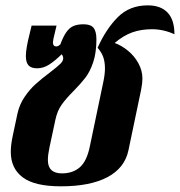

<svg xmlns="http://www.w3.org/2000/svg" viewBox="-20 -669 659 703"><path d="M19.5 -112.8Q19.5 -139.6 27.3 -174.8L43.9 -252.9Q51.3 -286.6 70.1 -314.2Q88.9 -341.8 110.6 -361.3Q132.3 -380.9 163.6 -404.3Q189.5 -424.3 200.4 -434.8Q211.4 -445.3 211.4 -455.1Q211.4 -463.9 205.6 -470.2Q182.1 -446.8 160.6 -432.9Q139.2 -418.9 115.7 -418.9Q93.8 -418.9 84.2 -429.9Q74.7 -440.9 74.7 -463.9Q74.7 -491.2 88.9 -546.9L95.7 -575.2H187L175.8 -527.8Q173.8 -516.1 173.8 -514.2Q173.8 -499 186 -499Q189.9 -499 193.1 -500.7Q196.3 -502.4 200.7 -505.9Q211.9 -536.1 223.4 -552Q234.9 -567.9 249.5 -574Q264.2 -580.1 286.1 -580.1Q312 -580.1 322.5 -567.1Q333 -554.2 333 -524.9Q333 -476.1 321.3 -441.4Q309.6 -406.7 293 -385Q276.4 -363.3 249 -335.4Q221.2 -307.6 205.6 -285.4Q189.9 -263.2 183.1 -231.9L161.1 -128.9Q155.3 -102.1 155.3 -83Q155.3 -34.2 207 -34.2Q246.6 -34.2 272.2 -56.4Q297.9 -78.6 309.1 -133.8L357.4 -364.7Q364.3 -396 364.3 -418Q364.3 -441.4 358.4 -459Q352.5 -476.6 337.4 -494.1Q368.2 -563 411.4 -606.2Q454.6 -649.4 521 -649.4Q568.4 -649.4 593.5 -623Q618.7 -596.7 618.7 -543.5Q600.6 -552.2 579.3 -557.1Q558.1 -562 537.1 -562Q496.6 -562 464.4 -550.5Q432.1 -539.1 399.9 -511.7Q425.3 -502.4 448.7 -483.2Q472.2 -463.9 486.8 -437.3Q501.5 -410.6 501.5 -380.9Q501.5 -365.2 496.6 -339.8L450.2 -118.2Q436.5 -53.7 373.3 -20.3Q310.1 13.2 203.1 13.2Q106.4 13.2 63 -19.8Q19.5 -52.7 19.5 -112.8Z"/></svg>

Font: Pattaya
Style: Regular
Weight: 400
Designer: Pablo Impallari / Thai characters Designed by Thanarat Vachiruckul and Suppakit Chalermlarp
Foundry: Pablo Impallari
Version: Version 2.001